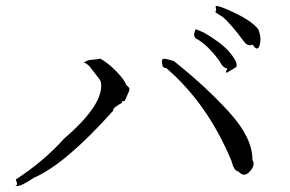

<svg xmlns="http://www.w3.org/2000/svg" viewBox="-20 -728 974 645"><path d="M37 -103Q53 -103 94 -131Q199 -176 360 -356V-358Q360 -367 391 -383Q389 -385 389 -386Q389 -388 399 -389L414 -423L415 -428Q415 -435 404 -442Q400 -458 372 -487Q344 -516 317 -531Q303 -528 286.5 -527Q270 -526 259 -515Q260 -517 263 -517Q268 -517 280 -506L314 -462Q320 -455 320 -440Q320 -369 195 -262Q127 -186 33 -125L37 -113V-110Q37 -104 31 -104Q33 -103 37 -103ZM800 -141Q810 -141 821 -154Q832 -167 832 -178Q832 -185 828 -190V-192Q828 -265 750.5 -350.5Q673 -436 564 -523Q538 -531 531.5 -530.5Q525 -530 524 -525V-521Q524 -517 525.5 -508.5Q527 -500 539 -499Q677 -380 757 -189Q766 -153 781 -152Q791 -141 800 -141ZM741 -484Q743 -484 750 -488.5Q757 -493 774 -503L775 -509Q775 -525 749.5 -554.5Q724 -584 666 -618L638 -630Q637 -630 635 -624.5Q633 -619 632 -614V-612Q632 -607 636 -600Q677 -579 718 -522Q729 -499 744 -498Q739 -489 739 -486Q739 -484 741 -484ZM843 -565Q849 -565 852 -575.5Q855 -586 855 -596Q855 -611 848 -629Q828 -656 770 -684Q720 -708 707 -708L704 -707Q706 -699 706 -694Q706 -690 704 -690L703 -689Q703 -686 728 -671Q754 -650 800 -588Q808 -576 820 -576Q824 -576 829 -578Q837 -565 843 -565Z"/></svg>

Font: Xiaobo Songti 小帛宋体
Style: Regular
Weight: 400
Version: Version 1.501;March 17, 2024;FontCreator 14.0.0.2814 64-bit